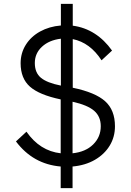

<svg xmlns="http://www.w3.org/2000/svg" viewBox="-20 -851 672 987"><path d="M62 -124 116 -174Q185 -75 292 -63V-340Q182 -363 134 -405.5Q86 -448 86 -526Q86 -578 112.5 -620.5Q139 -663 186 -689Q233 -715 293 -720V-831H354V-719Q415 -711 466 -678.5Q517 -646 556 -591L502 -541Q443 -632 354 -650V-400Q470 -376 520.5 -330.5Q571 -285 571 -202Q571 -147 544 -102.5Q517 -58 468 -29.5Q419 -1 353 5V116H292V5Q150 -7 62 -124ZM159 -527Q159 -477 190.5 -451Q222 -425 293 -411V-652Q233 -645 196 -611Q159 -577 159 -527ZM498 -202Q498 -252 464 -281.5Q430 -311 353 -328V-63Q420 -70 459 -108.5Q498 -147 498 -202Z"/></svg>

Font: Wix Madefor Text
Style: Regular
Weight: 400
Designer: Dalton Maag Ltd
Foundry: Dalton Maag Ltd
Version: Version 3.100